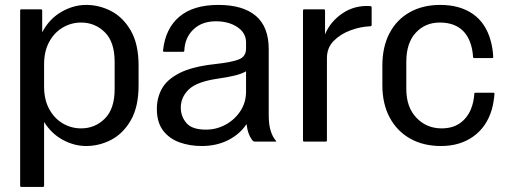

<svg xmlns="http://www.w3.org/2000/svg" viewBox="-20 -562 2005 762"><path d="M60 175V-520Q60 -525 65 -525H142.5Q147.5 -525 147.5 -520V-434Q175.5 -487 223.5 -514.8Q271.5 -542.5 322 -542.5Q374 -542.5 421.5 -517.8Q469 -493 499.5 -439.8Q530 -386.5 530 -301.5V-223.5Q530 -138.5 499.5 -85.2Q469 -32 421.5 -7.2Q374 17.5 322 17.5Q274.5 17.5 229.2 -7Q184 -31.5 155 -78V175Q155 180 150 180H65Q60 180 60 175ZM155 -218.5Q155 -166 175.5 -128.8Q196 -91.5 229.5 -72Q263 -52.5 302 -52.5Q357 -52.5 396 -91.2Q435 -130 435 -208.5V-316.5Q435 -395.5 396 -434Q357 -472.5 302 -472.5Q263 -472.5 229.5 -453Q196 -433.5 175.5 -396.2Q155 -359 155 -306.5Z M983.5 -3Q963.5 -26.5 958.5 -69.5Q932.5 -30 886.2 -6.2Q840 17.5 780.5 17.5Q733 17.5 692.5 3Q652 -11.5 627.2 -44Q602.5 -76.5 602.5 -130Q602.5 -173 622.2 -209.5Q642 -246 692 -271.8Q742 -297.5 832 -307.5Q901 -315 928.8 -326.5Q956.5 -338 956.5 -369V-394Q956.5 -431.5 922 -454.5Q887.5 -477.5 837 -477.5Q781 -477.5 747.2 -444.8Q713.5 -412 711.5 -361Q711.5 -356.5 706.5 -356.5H631.5Q626.5 -356.5 627 -361Q636 -448.5 691.5 -495.5Q747 -542.5 846.5 -542.5Q944 -542.5 995.2 -499.2Q1046.5 -456 1046.5 -366.5V-104Q1046.5 -68.5 1054 -43.8Q1061.5 -19 1075 -3.5Q1078 0 1073.5 0H991.5Q986.5 0 983.5 -3ZM697.5 -135Q697.5 -100 719.8 -73.8Q742 -47.5 797.5 -47.5Q838.5 -47.5 874.8 -67Q911 -86.5 933.8 -120.8Q956.5 -155 956.5 -199V-279Q940.5 -269.5 912.8 -262.5Q885 -255.5 845.5 -250Q761.5 -238 729.5 -207.2Q697.5 -176.5 697.5 -135Z M1187.5 -525H1265Q1270 -525 1270 -520V-425.5Q1290.5 -476 1338.8 -508.8Q1387 -541.5 1448 -538Q1455 -537.5 1455 -532.5V-462.5Q1455 -457.5 1446.5 -457.5Q1410 -456 1370.8 -441.5Q1331.5 -427 1304.5 -399.8Q1277.5 -372.5 1277.5 -331.5V-5Q1277.5 0 1272.5 0H1187.5Q1182.5 0 1182.5 -5V-520Q1182.5 -525 1187.5 -525Z M1942.5 -190Q1940 -156.5 1932 -128Q1912 -59 1859 -20.8Q1806 17.5 1730 17.5Q1660 17.5 1607.8 -12Q1555.5 -41.5 1526.5 -95.8Q1497.5 -150 1497.5 -224V-301.5Q1497.5 -376 1525.8 -430Q1554 -484 1605.8 -513.2Q1657.5 -542.5 1727.5 -542.5Q1805 -542.5 1856.8 -506.5Q1908.5 -470.5 1927.5 -400Q1936 -369.5 1937.5 -335.5Q1937.5 -331.5 1932.5 -331.5H1862.5Q1857.5 -331.5 1857.5 -335Q1855.5 -370.5 1844.5 -397.5Q1814.5 -472.5 1725 -472.5Q1667.5 -472.5 1630 -432Q1592.5 -391.5 1592.5 -316.5V-209Q1592.5 -136.5 1632.8 -94.5Q1673 -52.5 1732.5 -52.5Q1775.5 -52.5 1804.5 -72.5Q1833.5 -92.5 1848.5 -127.5Q1860.5 -156.5 1862.5 -190.5Q1862.5 -194 1867.5 -194H1937.5Q1942.5 -194 1942.5 -190Z"/></svg>

Font: MFEK Sans
Style: Regular
Weight: 400
Designer: Owen Earl
Foundry: indestructible type*
Version: Version 0.001; ttfautohint (v1.8.4.7-5d5b)